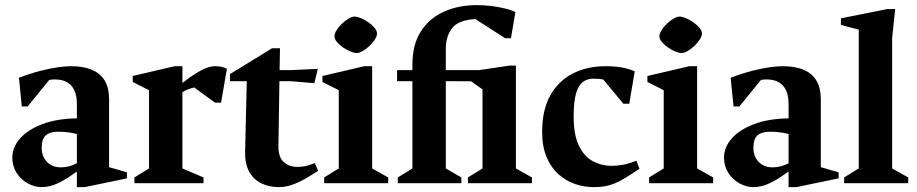

<svg xmlns="http://www.w3.org/2000/svg" viewBox="-20 -729 3648 764"><path d="M146.4 15.6Q117.4 15.6 90.3 0.6Q63.3 -14.5 46.1 -41Q29 -67.5 29 -101.9Q29 -143 59.4 -177.7Q89.8 -212.4 147.2 -234.6Q204.6 -256.9 285.9 -257.9V-314.1Q285.9 -347.4 276.1 -368.9Q266.4 -390.4 247.2 -401.6Q228.1 -412.9 198.6 -412.9Q193.2 -412.9 186.5 -412.4Q179.7 -411.9 175.9 -410.9L90 -305.4H66.8L55.4 -419.7Q102.2 -437.4 141.9 -447.4Q181.5 -457.5 212.1 -461.6Q242.7 -465.6 261.6 -465.6Q312.4 -465.6 346.2 -451.1Q380 -436.6 397.1 -407.6Q414.1 -378.5 414.1 -333.4V-63.9L485.1 -43.2V-19.3L316.9 15.6H285.9V-46.4Q249.6 -20 223.5 -6.4Q197.4 7.1 179.2 11.4Q161 15.6 146.4 15.6ZM222.6 -63.1Q238.6 -63.1 254.1 -67Q269.5 -70.9 285.9 -79.4V-195.7Q271.6 -199.6 253.2 -202.2Q234.9 -204.9 211.9 -204.9Q179.5 -204.9 162.7 -190.8Q145.9 -176.7 145.9 -140Q145.9 -107 166.7 -85.1Q187.5 -63.1 222.6 -63.1Z M514.9 0V-22.9L573 -58.7V-370.1L508.1 -402.9V-426.6L674.9 -465.6H705.9V-399Q753.2 -435.4 783.1 -450.5Q813 -465.6 835 -465.6Q864 -465.6 883 -455.6L859.6 -320.4H835.7L752.7 -381Q744.6 -379.3 731.2 -374.7Q717.9 -370.1 705.9 -362.1V-58.7L789.7 -22.9V0Z M1089.9 15.6Q1051.3 15.6 1020 0.6Q988.8 -14.4 971.4 -46.1Q954.1 -77.9 955.4 -126.6L961.9 -406H895.1V-434.1L1062.6 -537H1094.1L1092.5 -450H1136.6L1244.6 -455L1231 -398L1136.6 -406H1091.9L1087.9 -149.7Q1086.9 -104.5 1108.4 -84.7Q1130 -64.9 1162.9 -64.9Q1185.2 -64.9 1201.9 -69.7Q1218.6 -74.6 1232.9 -80.1L1246 -49.1Q1226.7 -36.7 1200.9 -21.4Q1175.1 -6.1 1146.6 4.8Q1118 15.6 1089.9 15.6Z M1269.9 0V-22.9L1328 -58.7V-370.1L1263.1 -402.9V-426.6L1429.9 -465.6H1460.9V-58.7L1524.7 -22.9V0ZM1399.9 -517.9Q1389.5 -517.9 1374.4 -524.1Q1359.4 -530.3 1345 -540.2Q1330.6 -550.1 1320.8 -561.8Q1310.9 -573.5 1310.9 -584.3Q1310.9 -595 1319.1 -608.5Q1327.4 -622 1340.3 -634.4Q1353.3 -646.7 1367 -654.9Q1380.7 -663 1391.1 -663Q1401.1 -663 1416.2 -656.8Q1431.2 -650.6 1445.8 -640.4Q1460.4 -630.1 1470.2 -618.4Q1480.1 -606.8 1480.1 -595.4Q1480.1 -584.6 1471.4 -571.4Q1462.6 -558.3 1449.7 -545.9Q1436.7 -533.5 1423 -525.7Q1409.2 -517.9 1399.9 -517.9Z M1562.9 0V-22.9L1621 -58.7V-406H1560V-450H1621V-471.9Q1621 -551.7 1654.9 -604.4Q1688.8 -657 1747.1 -682.9Q1805.5 -708.7 1877.9 -708.7Q1905.5 -708.7 1934.7 -705.1Q1964 -701.4 1990 -695.2Q2016 -689 2030.9 -680.9L2013.1 -577H1990L1871.6 -653.1Q1804.2 -649.4 1779.1 -617.1Q1753.9 -584.9 1753.9 -533.7V-450H1886.6L2007.9 -468H2032.9V-58.7L2096.7 -22.9V0H1841.9V-22.9L1900 -58.7V-373.3L1854.4 -405.6L1753.9 -406V-58.7L1815.9 -22.9V0Z M2342.8 15.6Q2303.9 15.6 2267.4 2.9Q2231 -9.8 2201.6 -36.1Q2172.3 -62.5 2154.8 -104.3Q2137.3 -146 2137.3 -204.1Q2137.3 -291.4 2169.5 -349.1Q2201.8 -406.7 2258.8 -436.2Q2315.9 -465.6 2390.7 -465.6Q2423.6 -465.6 2452.3 -460.9Q2481 -456.1 2505.7 -445.1L2483.9 -316.1H2460.6L2380.6 -412.5Q2376.1 -413.9 2362.9 -415Q2349.8 -416.1 2340.6 -416.1Q2318.4 -416.1 2300.5 -403.7Q2282.6 -391.2 2272.7 -358.9Q2262.7 -326.5 2262.7 -265Q2262.7 -191.1 2284 -148.2Q2305.2 -105.4 2339.7 -87.2Q2374.1 -69.1 2411.7 -69.1Q2435.9 -69.1 2459.7 -73.5Q2483.5 -77.9 2512.5 -89.6L2524.6 -57.6Q2492.4 -35.5 2468.4 -21.2Q2444.5 -6.9 2425.2 1.1Q2405.9 9.1 2386.2 12.4Q2366.5 15.6 2342.8 15.6Z M2562.9 0V-22.9L2621 -58.7V-370.1L2556.1 -402.9V-426.6L2722.9 -465.6H2753.9V-58.7L2817.7 -22.9V0ZM2692.9 -517.9Q2682.5 -517.9 2667.4 -524.1Q2652.4 -530.3 2638 -540.2Q2623.6 -550.1 2613.8 -561.8Q2603.9 -573.5 2603.9 -584.3Q2603.9 -595 2612.1 -608.5Q2620.4 -622 2633.3 -634.4Q2646.3 -646.7 2660 -654.9Q2673.7 -663 2684.1 -663Q2694.1 -663 2709.2 -656.8Q2724.2 -650.6 2738.8 -640.4Q2753.4 -630.1 2763.2 -618.4Q2773.1 -606.8 2773.1 -595.4Q2773.1 -584.6 2764.4 -571.4Q2755.6 -558.3 2742.7 -545.9Q2729.7 -533.5 2716 -525.7Q2702.2 -517.9 2692.9 -517.9Z M2978.4 15.6Q2949.4 15.6 2922.3 0.6Q2895.3 -14.5 2878.1 -41Q2861 -67.5 2861 -101.9Q2861 -143 2891.4 -177.7Q2921.8 -212.4 2979.2 -234.6Q3036.6 -256.9 3117.9 -257.9V-314.1Q3117.9 -347.4 3108.1 -368.9Q3098.4 -390.4 3079.2 -401.6Q3060.1 -412.9 3030.6 -412.9Q3025.2 -412.9 3018.5 -412.4Q3011.7 -411.9 3007.9 -410.9L2922 -305.4H2898.8L2887.4 -419.7Q2934.2 -437.4 2973.9 -447.4Q3013.5 -457.5 3044.1 -461.6Q3074.7 -465.6 3093.6 -465.6Q3144.4 -465.6 3178.2 -451.1Q3212 -436.6 3229.1 -407.6Q3246.1 -378.5 3246.1 -333.4V-63.9L3317.1 -43.2V-19.3L3148.9 15.6H3117.9V-46.4Q3081.6 -20 3055.5 -6.4Q3029.4 7.1 3011.2 11.4Q2993 15.6 2978.4 15.6ZM3054.6 -63.1Q3070.6 -63.1 3086.1 -67Q3101.5 -70.9 3117.9 -79.4V-195.7Q3103.6 -199.6 3085.2 -202.2Q3066.9 -204.9 3043.9 -204.9Q3011.5 -204.9 2994.7 -190.8Q2977.9 -176.7 2977.9 -140Q2977.9 -107 2998.7 -85.1Q3019.5 -63.1 3054.6 -63.1Z M3339 0V-22.9L3397.1 -58.7V-611.1L3326.1 -629.9V-656L3511.1 -693H3542.1L3530 -578.9V-58.7L3593.9 -22.9V0Z"/></svg>

Font: Ancizar Serif Light
Style: Regular
Weight: 300
Designer: Cesar Puertas, Viviana Monsalve, Julian Moncada, Julian Prieto, Jose Castro, Felipe Aragon, Mariel Hernandez, Sara Alarc
Version: Version 8.100